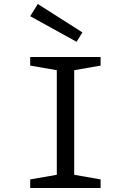

<svg xmlns="http://www.w3.org/2000/svg" viewBox="-20 -940 654 960"><path d="M131 0V-43L264 -66V-589L131 -612V-655H483V-612L351 -589V-66L483 -43V0ZM169 -920 392 -778 363 -731 131 -859Z"/></svg>

Font: Intel One Mono
Style: Regular
Weight: 400
Monospace: yes
Designer: Fred Shallcrass
Foundry: Frere-Jones Type LLC
Version: Version 1.400;hotconv 1.1.0;makeotfexe 2.6.0;FJTRelease1.4